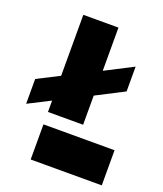

<svg xmlns="http://www.w3.org/2000/svg" viewBox="-131 -787 742 873"><g transform="rotate(20 240.0 -350.0)"><path d="M15 -231V-351L121 -405V-700H291V-491L425 -560V-440L291 -371V-230H121V-285ZM121 0V-170H465V0Z"/></g></svg>

Font: Promplate
Style: Bold
Weight: 400
Designer: Evgeny Tarasenko
Foundry: Evgeny Tarasenko
Version: Version 1.000